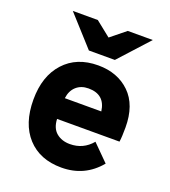

<svg xmlns="http://www.w3.org/2000/svg" viewBox="-136 -832 839 945"><g transform="rotate(20 284.0 -360.0)"><path d="M360 -576H224L83 -732H214L293 -669L371 -732H502ZM293 12Q180 12 115 -59Q50 -130 50 -256Q50 -379 115.5 -451Q181 -523 293 -523Q395 -523 459 -461Q523 -399 523 -281Q523 -232 519 -206H192Q194 -158 222 -134.5Q250 -111 293 -111Q363 -111 408 -165L492 -81Q415 12 293 12ZM193 -315H384Q373 -400 287 -400Q248 -400 223 -377.5Q198 -355 193 -315Z"/></g></svg>

Font: Overpass Heavy
Style: Regular
Weight: 900
Designer: Delve Withrington, Thomas Jockin
Foundry: Delve Fonts
Version: Version 3.000;DELV;Overpass